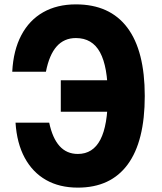

<svg xmlns="http://www.w3.org/2000/svg" viewBox="-20 -839 740 878"><path d="M258 -328V-472H484V-328ZM336 19Q252 19 190.5 -16Q129 -51 93 -117.5Q57 -184 51 -278H205Q220 -207 252.5 -171Q285 -135 336 -135Q405 -135 439 -200.5Q473 -266 473 -400Q473 -534 437.5 -599.5Q402 -665 327 -665Q273 -665 239 -626.5Q205 -588 190 -511H36Q41 -609 77.5 -678Q114 -747 177.5 -783Q241 -819 327 -819Q482 -819 562 -713Q642 -607 642 -400Q642 -193 564 -87Q486 19 336 19Z"/></svg>

Font: Martian Mono
Style: Bold
Weight: 700
Designer: Roman Shamin
Foundry: Evil Martians
Version: Version 1.000